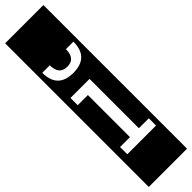

<svg xmlns="http://www.w3.org/2000/svg" viewBox="-396 -886 1068 1068"><g transform="rotate(-45 138.5 -352.0)"><path d="M-12 213V-917H289V213ZM263 -655H204Q204 -580 141 -580Q77 -580 77 -655H18Q18 -532 140 -532Q263 -532 263 -655ZM32 0H258V-57H180V-445H30V-388H110V-57H32Z"/></g></svg>

Font: Zilla Slab Highlight Regular
Style: Regular
Weight: 400
Designer: Typotheque Type Foundry
Foundry: Typotheque type foundry
Version: Version 1.1; 2017; ttfautohint (v1.6)